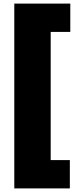

<svg xmlns="http://www.w3.org/2000/svg" viewBox="-20 -828 411 1068"><path d="M59.5 220V-808H371V-650.5H262V62.5H368.5V220Z"/></svg>

Font: Encode Sans Semi Condensed Black
Style: Regular
Weight: 900
Width: 4
Designer: Multiple Designers
Foundry: Impallari Type
Version: Version 3.000; ttfautohint (v1.8.3) -l 8 -r 50 -G 200 -x 14 